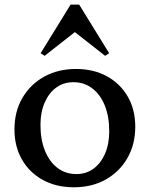

<svg xmlns="http://www.w3.org/2000/svg" viewBox="-20 -793 644 826"><path d="M297.5 12.7Q222.2 12.7 164.5 -18.8Q106.8 -50.3 74.5 -106.6Q42.2 -162.8 42.2 -236.1Q42.2 -313 76.1 -371.3Q110 -429.6 169.7 -463Q229.4 -496.3 306.6 -496.3Q382.6 -496.3 440 -464.8Q497.4 -433.3 529.6 -377.5Q561.9 -321.6 561.9 -247.5Q561.9 -171.6 528 -112.8Q494.1 -54 434.8 -20.6Q375.6 12.7 297.5 12.7ZM308.6 -44.2Q350.7 -44.2 382.2 -67.3Q413.8 -90.4 431.9 -131.9Q449.9 -173.5 449.9 -228Q449.9 -292.3 430.7 -339.4Q411.5 -386.6 376.8 -413Q342.1 -439.4 295.5 -439.4Q253.6 -439.4 221.9 -416.3Q190.2 -393.2 172.2 -351.7Q154.1 -310.1 154.1 -255.6Q154.1 -192.1 173.4 -144.6Q192.6 -97 227.3 -70.6Q262 -44.2 308.6 -44.2ZM171.9 -552.8 154.8 -564.1 283.8 -773.3H320.5L449.5 -564.1L432.3 -552.8L296.1 -659.6H308.1Z"/></svg>

Font: Platypi Light
Style: Regular
Weight: 300
Designer: David Sargent
Foundry: Bolt Cutter Type
Version: Version 1.200